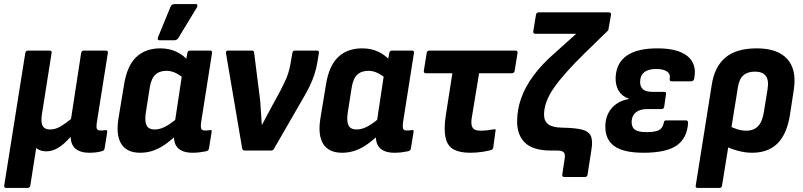

<svg xmlns="http://www.w3.org/2000/svg" viewBox="-25 -744 3968 949"><path d="M6 185Q-7 185 -4 172L100 -482Q102 -494 114 -494H220Q232 -494 230 -482L182 -178Q176 -139 186 -121.5Q196 -104 223 -104Q250 -104 276 -120Q302 -136 326 -156L376 -482Q378 -494 391 -494H498Q510 -494 508 -482L454 -141Q450 -115 454 -107Q458 -99 473 -99Q480 -99 486 -99.5Q492 -100 497 -101Q506 -102 505 -91L492 -10Q491 -5 488 -1.5Q485 2 476 4Q461 8 446 9.5Q431 11 414 11Q374 11 350 -7.5Q326 -26 324 -67H323Q296 -35 266 -15.5Q236 4 204 4Q188 4 175 -0.5Q162 -5 154 -13L125 172Q123 185 111 185Z M668 11Q601 11 574 -33.5Q547 -78 561 -161L588 -325Q603 -419 648.5 -462Q694 -505 767 -505Q811 -505 846.5 -488.5Q882 -472 907 -442L892 -348Q870 -370 846 -382Q822 -394 798 -394Q763 -394 742.5 -374.5Q722 -355 715 -310L695 -182Q690 -143 700 -123.5Q710 -104 740 -104Q767 -104 796.5 -120.5Q826 -137 864 -171L861 -88Q831 -60 801.5 -37.5Q772 -15 739 -2Q706 11 668 11ZM927 11Q876 11 852.5 -14.5Q829 -40 837 -93L841 -115L839 -138L879 -403L893 -438L901 -482Q903 -494 915 -494H1013Q1025 -494 1023 -482L969 -139Q966 -113 970.5 -106Q975 -99 988 -99Q995 -99 1001 -99.5Q1007 -100 1013 -101Q1023 -104 1021 -91L1008 -11Q1007 1 992 4Q977 7 961 9Q945 11 927 11ZM762 -545Q756 -545 755 -549.5Q754 -554 756 -560L818 -711Q821 -718 826 -721Q831 -724 838 -724H941Q949 -724 950.5 -719Q952 -714 948 -707L857 -557Q850 -545 836 -545Z M1184 0Q1174 0 1172 -10L1092 -481Q1090 -494 1103 -494H1219Q1231 -494 1231 -484L1261 -247Q1263 -217 1265 -187.5Q1267 -158 1269 -127H1270Q1282 -150 1294.5 -173Q1307 -196 1319 -219L1360 -294Q1372 -318 1382.5 -339.5Q1393 -361 1400 -383.5Q1407 -406 1411 -430L1420 -482Q1422 -494 1432 -494H1541Q1554 -494 1551 -481L1544 -438Q1539 -407 1529.5 -377.5Q1520 -348 1506 -319Q1492 -290 1473 -258L1330 -10Q1325 0 1316 0Z M1666 11Q1599 11 1572 -33.5Q1545 -78 1559 -161L1586 -325Q1601 -419 1646.5 -462Q1692 -505 1765 -505Q1809 -505 1844.5 -488.5Q1880 -472 1905 -442L1890 -348Q1868 -370 1844 -382Q1820 -394 1796 -394Q1761 -394 1740.5 -374.5Q1720 -355 1713 -310L1693 -182Q1688 -143 1698 -123.5Q1708 -104 1738 -104Q1765 -104 1794.5 -120.5Q1824 -137 1862 -171L1859 -88Q1829 -60 1799.5 -37.5Q1770 -15 1737 -2Q1704 11 1666 11ZM1925 11Q1874 11 1850.5 -14.5Q1827 -40 1835 -93L1839 -115L1837 -138L1877 -403L1891 -438L1899 -482Q1901 -494 1913 -494H2011Q2023 -494 2021 -482L1967 -139Q1964 -113 1968.5 -106Q1973 -99 1986 -99Q1993 -99 1999 -99.5Q2005 -100 2011 -101Q2021 -104 2019 -91L2006 -11Q2005 1 1990 4Q1975 7 1959 9Q1943 11 1925 11Z M2298 11Q2247 11 2217 -5.5Q2187 -22 2177.5 -62.5Q2168 -103 2178 -171L2211 -382H2080Q2068 -382 2070 -395L2084 -482Q2086 -494 2097 -494H2522Q2535 -494 2533 -482L2519 -395Q2517 -382 2505 -382H2343L2306 -157Q2302 -126 2311.5 -112Q2321 -98 2350 -98Q2369 -98 2386.5 -100.5Q2404 -103 2417 -105Q2427 -108 2424 -96L2413 -15Q2412 -10 2409.5 -7Q2407 -4 2401 -2Q2383 3 2356 7Q2329 11 2298 11Z M2765 131Q2753 131 2754 120L2766 40Q2770 17 2761 8.5Q2752 0 2728 0H2697Q2611 0 2571 -37.5Q2531 -75 2531 -144Q2531 -202 2551 -258.5Q2571 -315 2612 -370.5Q2653 -426 2716 -481L2823 -577H2621Q2609 -577 2611 -590L2624 -670Q2626 -683 2638 -683H2984Q2997 -683 2995 -670L2983 -603Q2983 -598 2981 -594.5Q2979 -591 2975 -588L2865 -481Q2814 -431 2776 -388.5Q2738 -346 2713 -310Q2688 -274 2676 -241Q2664 -208 2664 -177Q2664 -146 2684.5 -130Q2705 -114 2753 -113Q2818 -112 2851.5 -103.5Q2885 -95 2895.5 -71.5Q2906 -48 2898 -2L2879 120Q2877 131 2865 131Z M3156 11Q3056 11 3010.5 -22.5Q2965 -56 2967 -124Q2969 -176 2999.5 -210.5Q3030 -245 3081 -254L3082 -257Q3049 -268 3032.5 -296Q3016 -324 3018 -364Q3022 -434 3073.5 -469.5Q3125 -505 3225 -505Q3325 -505 3373 -466.5Q3421 -428 3406 -354Q3402 -342 3392 -342H3295Q3284 -342 3285 -353Q3290 -378 3272 -390.5Q3254 -403 3218 -403Q3180 -403 3160 -387.5Q3140 -372 3139 -342Q3138 -316 3152.5 -303Q3167 -290 3200 -290H3257Q3269 -290 3267 -279L3258 -217Q3257 -205 3244 -205H3175Q3139 -205 3119 -189.5Q3099 -174 3097 -145Q3096 -116 3112.5 -103.5Q3129 -91 3170 -91Q3215 -91 3233 -101.5Q3251 -112 3256 -137Q3256 -149 3268 -149H3365Q3376 -149 3376 -136Q3371 -60 3319 -24.5Q3267 11 3156 11Z M3424 185Q3411 185 3414 172L3493 -325Q3507 -415 3561 -460Q3615 -505 3716 -505Q3818 -505 3865.5 -453Q3913 -401 3899 -304L3880 -179Q3865 -82 3818.5 -35.5Q3772 11 3692 11Q3658 11 3621.5 1Q3585 -9 3560 -22L3574 -125Q3594 -113 3618 -105.5Q3642 -98 3663 -98Q3701 -98 3722.5 -121Q3744 -144 3751 -193L3769 -304Q3776 -349 3759.5 -369.5Q3743 -390 3707 -390Q3670 -390 3649 -371.5Q3628 -353 3622 -311L3544 172Q3542 185 3531 185Z"/></svg>

Font: Sofia Sans Semi Condensed ExtraBold
Style: Italic
Weight: 800
Italic angle: -9°
Version: Version 4.100